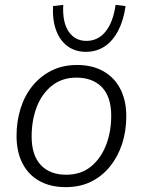

<svg xmlns="http://www.w3.org/2000/svg" viewBox="-20 -761 587 789"><path d="M250 8Q188 8 142.5 -17Q97 -42 72.5 -89.5Q48 -137 48 -203Q48 -262 64.5 -315Q81 -368 113.5 -408Q146 -448 192 -471Q238 -494 297 -494Q359 -494 404.5 -468.5Q450 -443 474.5 -395.5Q499 -348 499 -283Q499 -223 482 -170.5Q465 -118 432.5 -77.5Q400 -37 354.5 -14.5Q309 8 250 8ZM252 -43Q312 -43 353 -76Q394 -109 415.5 -164Q437 -219 437 -285Q437 -363 399 -402.5Q361 -442 294 -442Q235 -442 193.5 -409Q152 -376 131 -321.5Q110 -267 110 -200Q110 -123 147.5 -83Q185 -43 252 -43ZM333 -548Q290 -548 258.5 -570.5Q227 -593 211 -635.5Q195 -678 198 -736L240 -741Q236 -670 262 -631.5Q288 -593 335 -593Q383 -593 414 -631.5Q445 -670 455 -741L496 -736Q488 -678 466 -635.5Q444 -593 410.5 -570.5Q377 -548 333 -548Z"/></svg>

Font: Nunito Sans 12pt ExtraLight 12pt Light
Style: Italic
Weight: 300
Italic angle: -9°
Version: Version 3.101;gftools[0.9.27]